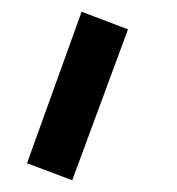

<svg xmlns="http://www.w3.org/2000/svg" viewBox="-20 -150 302 327"><path d="M103 157 26 128 119 -130 198 -100Z"/></svg>

Font: SVN-Sora Variable
Style: Regular
Weight: 400
Designer: Jonathan Barnbrook, Julián Moncada
Foundry: Barnbrook Fonts
Version: Version 2.000 - Viet hoa boi STYLEno.1 Fonts